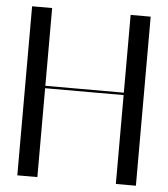

<svg xmlns="http://www.w3.org/2000/svg" viewBox="-51 -746 693 792"><g transform="rotate(5 295.5 -350.0)"><path d="M133 0V-368H458V0H541V-700H458V-378H133V-700H50V0Z"/></g></svg>

Font: Italiana
Style: Regular
Weight: 400
Designer: Santiago Orozco
Foundry: Santiago Orozco
Version: Version 1.000;PS 001.001;hotconv 1.0.56